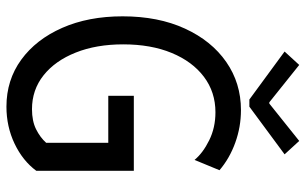

<svg xmlns="http://www.w3.org/2000/svg" viewBox="-198 -752 958 602"><g transform="rotate(90 281.0 -451.0)"><path d="M314.5 7.8Q231 7.8 167.2 -38.6Q103.5 -85 67.4 -167Q31.2 -249 31.2 -356.4Q31.2 -468.3 69.6 -551.8Q107.9 -635.3 174.3 -681.4Q240.7 -727.5 325.2 -727.5Q377.9 -727.5 427.2 -709.7Q476.6 -691.9 513.7 -660.2L481.4 -582Q459.5 -608.4 419.9 -627.9Q380.4 -647.5 332 -647.5Q268.6 -647.5 220.7 -611.3Q172.9 -575.2 146 -510.3Q119.1 -445.3 119.1 -358.4Q119.1 -273.9 144.8 -209.5Q170.4 -145 216.1 -108.6Q261.7 -72.3 322.3 -72.3Q359.4 -72.3 385 -85Q410.6 -97.7 427.7 -116.7V-311.5H280.3V-391.6H515.6V-85.9Q484.4 -43.5 430.7 -17.8Q377 7.8 314.5 7.8ZM183.6 -910.2 300.8 -816.4H304.7L421.9 -910.2L463.9 -864.3L314.5 -753.9H292L141.6 -864.3Z"/></g></svg>

Font: Reddit Mono
Style: Regular
Weight: 400
Monospace: yes
Designer: Stephen Hutchings
Foundry: Reddit
Version: Version 1.014; ttfautohint (v1.8.4.7-5d5b)